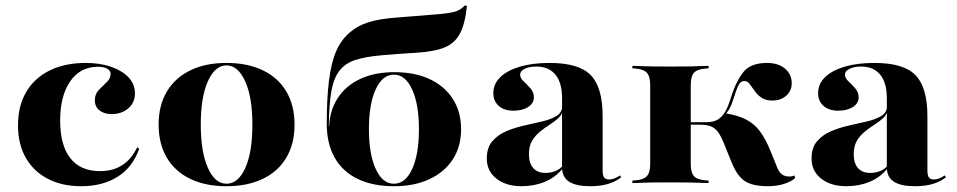

<svg xmlns="http://www.w3.org/2000/svg" viewBox="-20 -655 3426 687"><path d="M270.2 11.3Q202.4 11.3 151.6 -14.9Q100.8 -41.1 72.6 -89.9Q44.4 -138.7 44.4 -206.5Q44.4 -276.6 74.2 -326.6Q104 -376.6 158.5 -403.2Q212.9 -429.8 287.1 -429.8Q337.9 -429.8 377.4 -416.1Q416.9 -402.4 439.9 -378.2Q462.9 -354 462.9 -321Q462.9 -287.9 439.1 -267.3Q415.3 -246.8 379.8 -246.8Q352.4 -246.8 335.9 -260.1Q319.4 -273.4 319.4 -296Q319.4 -318.5 333.5 -333.1Q347.6 -347.6 361.7 -360.9Q375.8 -374.2 375.8 -390.3Q375.8 -402.4 363.3 -409.3Q350.8 -416.1 330.6 -416.1Q266.9 -416.1 231 -363.7Q195.2 -311.3 195.2 -224.2Q195.2 -135.5 231.5 -89.1Q267.7 -42.7 337.9 -42.7Q383.9 -42.7 416.9 -63.7Q450 -84.7 471 -128.2L478.2 -122.6Q454 -55.6 400.4 -22.2Q346.8 11.3 270.2 11.3Z M790.3 11.3Q715.3 11.3 660.9 -14.9Q606.5 -41.1 577 -90.7Q547.6 -140.3 547.6 -208.9Q547.6 -278.2 577 -327.4Q606.5 -376.6 660.9 -403.2Q715.3 -429.8 790.3 -429.8Q865.3 -429.8 920.2 -403.6Q975 -377.4 1004.4 -327.8Q1033.9 -278.2 1033.9 -208.9Q1033.9 -140.3 1004.4 -90.7Q975 -41.1 920.2 -14.9Q865.3 11.3 790.3 11.3ZM790.3 2.4Q832.3 2.4 857.7 -54Q883.1 -110.5 883.1 -208.9Q883.1 -307.3 857.3 -364.1Q831.5 -421 790.3 -421Q749.2 -421 723.8 -364.1Q698.4 -307.3 698.4 -209.7Q698.4 -111.3 723.8 -54.4Q749.2 2.4 790.3 2.4Z M1389.5 11.3Q1313.7 11.3 1259.7 -14.9Q1205.6 -41.1 1177.4 -91.1Q1149.2 -141.1 1149.2 -211.3Q1149.2 -304.8 1157.3 -368.1Q1165.3 -431.5 1183.1 -472.2Q1200.8 -512.9 1231.5 -538.7Q1258.9 -562.9 1298.4 -575.4Q1337.9 -587.9 1404.8 -592.7Q1433.1 -595.2 1461.7 -597.2Q1490.3 -599.2 1515.7 -601.6Q1541.1 -604 1555.6 -604.8Q1579.8 -607.3 1596.4 -610.5Q1612.9 -613.7 1624.2 -620.2Q1635.5 -626.6 1642.7 -635.5L1650.8 -633.9Q1644.4 -571 1626.2 -535.9Q1608.1 -500.8 1571.4 -485.5Q1534.7 -470.2 1468.5 -466.1Q1464.5 -466.1 1448.4 -464.9Q1432.3 -463.7 1406 -462.1Q1379.8 -460.5 1346.8 -457.3Q1287.9 -452.4 1251.2 -440.3Q1214.5 -428.2 1194 -401.2Q1173.4 -374.2 1165.3 -326.6Q1157.3 -279 1156.5 -204H1161.3L1157.3 -196.8Q1158.9 -258.1 1187.9 -303.2Q1216.9 -348.4 1269 -372.6Q1321 -396.8 1391.1 -396.8Q1464.5 -396.8 1517.7 -371.8Q1571 -346.8 1600.4 -300.8Q1629.8 -254.8 1629.8 -192.7Q1629.8 -130.6 1600.4 -85.1Q1571 -39.5 1516.9 -14.1Q1462.9 11.3 1389.5 11.3ZM1389.5 2.4Q1430.6 2.4 1454.8 -50.4Q1479 -103.2 1479 -192.7Q1479 -281.5 1454.8 -334.7Q1430.6 -387.9 1389.5 -387.9Q1348.4 -387.9 1324.2 -335.1Q1300 -282.3 1300 -192.7Q1300 -104 1324.2 -50.8Q1348.4 2.4 1389.5 2.4Z M1991.1 -209.7V-304Q1991.1 -358.9 1967.3 -387.9Q1943.5 -416.9 1899.2 -416.9Q1874.2 -416.9 1857.7 -408.9Q1841.1 -400.8 1841.1 -387.9Q1841.1 -375.8 1853.6 -364.1Q1866.1 -352.4 1878.2 -338.7Q1890.3 -325 1890.3 -306.5Q1890.3 -285.5 1869.8 -272.2Q1849.2 -258.9 1816.9 -258.9Q1783.9 -258.9 1764.5 -276.2Q1745.2 -293.5 1745.2 -321.8Q1745.2 -354.8 1770.2 -379Q1795.2 -403.2 1840.3 -416.5Q1885.5 -429.8 1946.8 -429.8Q2051.6 -429.8 2094 -385.9Q2136.3 -341.9 2136.3 -239.5V-209.7ZM1846 11.3Q1791.1 11.3 1756.5 -15.7Q1721.8 -42.7 1721.8 -87.9Q1721.8 -126.6 1741.5 -149.6Q1761.3 -172.6 1791.5 -185.5Q1821.8 -198.4 1856.5 -206Q1891.1 -213.7 1921.8 -221Q1952.4 -228.2 1972.2 -240.7Q1991.9 -253.2 1991.9 -275.8L1993.5 -261.3Q1991.1 -244.4 1977.8 -232.3Q1964.5 -220.2 1946.8 -208.9Q1929 -197.6 1912.1 -183.9Q1895.2 -170.2 1883.9 -151.2Q1872.6 -132.3 1872.6 -103.2Q1872.6 -71 1887.9 -53.6Q1903.2 -36.3 1931.5 -36.3Q1950 -36.3 1966.5 -42.7Q1983.1 -49.2 1993.5 -62.1L1994.4 -53.2Q1967.7 -20.2 1929.4 -4.4Q1891.1 11.3 1846 11.3ZM2136.3 -45.2Q2136.3 -27.4 2141.5 -20.2Q2146.8 -12.9 2159.7 -12.9Q2168.5 -12.9 2178.2 -16.5Q2187.9 -20.2 2198.4 -27.4L2202.4 -20.2Q2180.6 -4 2154 3.6Q2127.4 11.3 2091.1 11.3Q2041.9 11.3 2016.5 -4.8Q1991.1 -21 1991.1 -56.5V-209.7H2136.3Z M2306.5 -209.7V-350.8Q2306.5 -381.5 2294.8 -394.4Q2283.1 -407.3 2254 -409.7L2242.7 -410.5V-419.4Q2283.9 -417.7 2312.5 -417.3Q2341.1 -416.9 2379 -416.9Q2416.1 -416.9 2445.2 -417.3Q2474.2 -417.7 2515.3 -419.4V-410.5L2504 -409.7Q2474.2 -407.3 2462.9 -394.4Q2451.6 -381.5 2451.6 -350.8V-209.7ZM2379 -2.4Q2341.1 -2.4 2312.5 -2Q2283.9 -1.6 2242.7 0V-8.9L2254 -9.7Q2283.1 -12.1 2294.8 -25Q2306.5 -37.9 2306.5 -68.5V-209.7H2451.6V-68.5Q2451.6 -37.9 2462.9 -25Q2474.2 -12.1 2504 -9.7L2515.3 -8.9V0Q2474.2 -1.6 2445.2 -2Q2416.1 -2.4 2379 -2.4ZM2729.8 11.3Q2691.9 11.3 2667.7 3.6Q2643.5 -4 2627 -23Q2610.5 -41.9 2596.8 -76.6L2571 -140.3Q2559.7 -168.5 2548.8 -183.1Q2537.9 -197.6 2523 -203.2Q2508.1 -208.9 2483.1 -208.9H2445.2V-217.7H2507.3Q2532.3 -217.7 2548 -227Q2563.7 -236.3 2575 -255.6Q2586.3 -275 2595.2 -305.6Q2613.7 -364.5 2639.9 -397.2Q2666.1 -429.8 2724.2 -429.8Q2765.3 -429.8 2789.1 -409.3Q2812.9 -388.7 2812.9 -357.3Q2812.9 -329.8 2793.1 -312.5Q2773.4 -295.2 2743.5 -295.2Q2719.4 -295.2 2704.4 -305.6Q2689.5 -316.1 2679.8 -330.2Q2670.2 -344.4 2662.1 -354.8Q2654 -365.3 2642.7 -365.3Q2637.1 -365.3 2631 -360.9Q2625 -356.5 2619 -342.7Q2612.9 -329 2604 -300Q2597.6 -279.8 2590.3 -266.5Q2583.1 -253.2 2571.8 -241.9L2577.4 -249.2Q2621.8 -241.9 2650.4 -227Q2679 -212.1 2699.2 -185.1Q2719.4 -158.1 2737.1 -114.5L2760.5 -56.5Q2767.7 -38.7 2778.2 -31Q2788.7 -23.4 2804 -23.4Q2815.3 -23.4 2821.8 -27.4L2825.8 -18.5Q2812.1 -5.6 2785.9 2.8Q2759.7 11.3 2729.8 11.3Z M3153.2 -209.7V-304Q3153.2 -358.9 3129.4 -387.9Q3105.6 -416.9 3061.3 -416.9Q3036.3 -416.9 3019.8 -408.9Q3003.2 -400.8 3003.2 -387.9Q3003.2 -375.8 3015.7 -364.1Q3028.2 -352.4 3040.3 -338.7Q3052.4 -325 3052.4 -306.5Q3052.4 -285.5 3031.9 -272.2Q3011.3 -258.9 2979 -258.9Q2946 -258.9 2926.6 -276.2Q2907.3 -293.5 2907.3 -321.8Q2907.3 -354.8 2932.3 -379Q2957.3 -403.2 3002.4 -416.5Q3047.6 -429.8 3108.9 -429.8Q3213.7 -429.8 3256 -385.9Q3298.4 -341.9 3298.4 -239.5V-209.7ZM3008.1 11.3Q2953.2 11.3 2918.5 -15.7Q2883.9 -42.7 2883.9 -87.9Q2883.9 -126.6 2903.6 -149.6Q2923.4 -172.6 2953.6 -185.5Q2983.9 -198.4 3018.5 -206Q3053.2 -213.7 3083.9 -221Q3114.5 -228.2 3134.3 -240.7Q3154 -253.2 3154 -275.8L3155.6 -261.3Q3153.2 -244.4 3139.9 -232.3Q3126.6 -220.2 3108.9 -208.9Q3091.1 -197.6 3074.2 -183.9Q3057.3 -170.2 3046 -151.2Q3034.7 -132.3 3034.7 -103.2Q3034.7 -71 3050 -53.6Q3065.3 -36.3 3093.5 -36.3Q3112.1 -36.3 3128.6 -42.7Q3145.2 -49.2 3155.6 -62.1L3156.5 -53.2Q3129.8 -20.2 3091.5 -4.4Q3053.2 11.3 3008.1 11.3ZM3298.4 -45.2Q3298.4 -27.4 3303.6 -20.2Q3308.9 -12.9 3321.8 -12.9Q3330.6 -12.9 3340.3 -16.5Q3350 -20.2 3360.5 -27.4L3364.5 -20.2Q3342.7 -4 3316.1 3.6Q3289.5 11.3 3253.2 11.3Q3204 11.3 3178.6 -4.8Q3153.2 -21 3153.2 -56.5V-209.7H3298.4Z"/></svg>

Font: Playfair 144pt SemiExpanded Black
Style: Regular
Weight: 900
Width: 6
Designer: Claus Eggers Sørensen
Foundry: Claus Eggers Sørensen
Version: Version 2.203